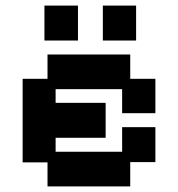

<svg xmlns="http://www.w3.org/2000/svg" viewBox="-20 -656 637 687"><path d="M150 11V-75H61V-374H150V-461H446V-374H536V-251H417V-337H179V-288H358V-163H179V-113H417V-201H536V-76H446V11ZM139 -511V-636H259V-511ZM348 -511V-636H467V-511Z"/></svg>

Font: Pixelify Sans SemiBold
Style: Regular
Weight: 600
Designer: Stefie Justprince
Foundry: Typecalism Foundryline
Version: Version 1.000